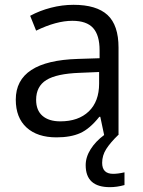

<svg xmlns="http://www.w3.org/2000/svg" viewBox="-20 -564 596 802"><path d="M415 0 398.9 -76.2H395Q355 -25.9 315.2 -8.1Q275.4 9.8 215.8 9.8Q136.2 9.8 91.1 -31.2Q45.9 -72.3 45.9 -147.9Q45.9 -310.1 305.2 -317.9L396 -320.8V-354Q396 -417 368.9 -447Q341.8 -477.1 282.2 -477.1Q215.3 -477.1 130.9 -436L106 -498Q145.5 -519.5 192.6 -531.7Q239.7 -543.9 287.1 -543.9Q382.8 -543.9 429 -501.5Q475.1 -459 475.1 -365.2V0ZM231.9 -57.1Q307.6 -57.1 350.8 -98.6Q394 -140.1 394 -214.8V-263.2L313 -259.8Q216.3 -256.3 173.6 -229.7Q130.9 -203.1 130.9 -147Q130.9 -103 157.5 -80.1Q184.1 -57.1 231.9 -57.1ZM406.7 116.2Q406.7 162.1 452.6 162.1Q473.1 162.1 500 155.8V209Q468.3 217.8 439 217.8Q337.9 217.8 337.9 126Q337.9 91.8 358.9 58.8Q379.9 25.9 415 0H473.6Q440.4 32.2 423.6 58.8Q406.7 85.4 406.7 116.2Z"/></svg>

Font: Open Sans ACDW
Style: acdw
Weight: 400
Foundry: Ascender Corporation
Version: Version 1.10